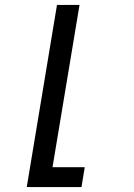

<svg xmlns="http://www.w3.org/2000/svg" viewBox="-20 -540 540 775"><path d="M88 215 210 -520H301L192 135H322L309 215Z"/></svg>

Font: Iosevka Medium
Style: Italic
Weight: 500
Italic angle: -9°
Monospace: yes
Designer: Belleve Invis
Foundry: Belleve Invis
Version: Version 32.5.0; ttfautohint (v1.8.4)